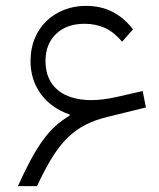

<svg xmlns="http://www.w3.org/2000/svg" viewBox="-20 -634 541 654"><path d="M41 0Q64 -51 84.5 -89Q105 -127 125.5 -155.5Q146 -184 168 -204Q190 -224 217 -240V-244Q154 -266 119 -314Q84 -362 84 -426Q84 -469 98.5 -503.5Q113 -538 138.5 -562.5Q164 -587 198.5 -600.5Q233 -614 272 -614Q325 -614 364.5 -593Q404 -572 433 -534L396 -492Q368 -525 337 -539Q306 -553 268 -553Q207 -553 171 -518.5Q135 -484 135 -426Q135 -392 146.5 -367Q158 -342 179 -325.5Q200 -309 228.5 -301Q257 -293 291 -293Q330 -293 379 -304L466 -324L477 -268L347 -236Q305 -226 271.5 -209Q238 -192 210 -164.5Q182 -137 157 -96.5Q132 -56 106 0Z"/></svg>

Font: IBM Plex Sans Arabic Light
Style: Regular
Weight: 300
Designer: Mike Abbink, Paul van der Laan, Pieter van Rosmalen, Wael Morcos, Khajak Apelian
Foundry: Bold Monday
Version: Version 1.2